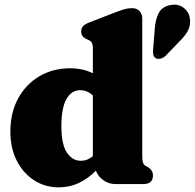

<svg xmlns="http://www.w3.org/2000/svg" viewBox="-20 -790 836 824"><path d="M24.5 -225Q24.5 -306.5 58 -367.8Q91.5 -429 149.5 -463Q207.5 -497 280.5 -497Q336 -497 378.5 -475.5V-580.5Q378.5 -600 373.8 -607.2Q369 -614.5 360 -618.5L351 -622.5Q328.5 -632.5 328.5 -654.5Q328.5 -668.5 336.5 -677.5Q344.5 -686.5 364 -694L472.5 -736Q498 -746 514 -750.5Q530 -755 547 -755Q567.5 -755 579 -742.2Q590.5 -729.5 590.5 -710V-123.5Q590.5 -100.5 593.8 -91.8Q597 -83 604.5 -78.5L613.5 -73.5Q636.5 -60 636.5 -36.5Q636.5 0 594 0H475.5Q447 0 423.8 -16.5Q400.5 -33 391.5 -57.5Q358 -23.5 318.5 -4.8Q279 14 232.5 14Q173 14 126 -16.5Q79 -47 51.8 -100.8Q24.5 -154.5 24.5 -225ZM243.5 -248Q243.5 -170 267.2 -135Q291 -100 326.5 -100Q355.5 -100 378.5 -120V-380.5Q365.5 -392.5 351.8 -397.8Q338 -403 323.5 -403Q287.5 -403 265.5 -365.5Q243.5 -328 243.5 -248ZM644 -664Q646.5 -705.5 661.2 -734Q676 -762.5 712.5 -768.5Q744.5 -774.5 767.5 -757Q790.5 -739.5 794.5 -713.5Q799 -685.5 788.5 -662.5Q778 -639.5 750.5 -612.5L690.5 -550.5Q682 -542 670.5 -538.8Q659 -535.5 650 -539.5Q640 -545 638 -555Q636 -565 637 -577Z"/></svg>

Font: Fraunces 9pt Soft Black
Style: Regular
Weight: 900
Version: Version 1.000;[b76b70a41]